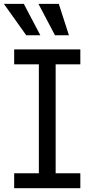

<svg xmlns="http://www.w3.org/2000/svg" viewBox="-26 -986 489 1006"><path d="M394.9 0H48.3V-78.1H177.6V-649.1H48.3V-727.3H394.9V-649.1H265.6V-78.1H394.9ZM335.2 -801.1H262.1L175.4 -965.9H282ZM185.4 -801.1H111.5L-5.7 -965.9H98.7Z"/></svg>

Font: Linik Sans
Style: Regular
Weight: 400
Designer: Rasmus Andersson (font), Marc Monis (original base), Kil Hyung-jin (Pretendard portions), Cristiano Sobral (main changes
Foundry: rsms
Version: Version 3.018;May 31, 2022;FontCreator 14.0.0.2814 64-bit; t